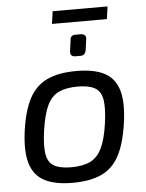

<svg xmlns="http://www.w3.org/2000/svg" viewBox="-55 -828 675 885"><g transform="rotate(-5 282.0 -385.0)"><path d="M307 -499Q389 -499 437 -473.5Q485 -448 501.5 -391Q518 -334 504 -239Q491 -147 461.5 -91.5Q432 -36 379.5 -11.5Q327 13 245 13Q164 13 115.5 -12.5Q67 -38 50 -95Q33 -152 46 -246Q59 -338 88.5 -393.5Q118 -449 171 -474Q224 -499 307 -499ZM307 -427Q253 -427 219 -411Q185 -395 165.5 -354.5Q146 -314 135 -239Q125 -170 131.5 -130.5Q138 -91 165.5 -75Q193 -59 245 -59Q300 -59 334 -76Q368 -93 387.5 -134Q407 -175 417 -246Q427 -317 420.5 -356Q414 -395 386.5 -411Q359 -427 307 -427ZM476 -783 468 -725H214L222 -783ZM342 -666Q353 -666 360 -659.5Q367 -653 365 -641L358 -590Q353 -567 333 -567H308Q284 -567 286 -592L293 -644Q294 -666 317 -666Z"/></g></svg>

Font: Exo 2
Style: Italic
Weight: 400
Italic angle: -8°
Designer: Natanael Gama
Foundry: Natanael Gama
Version: Version 2.010